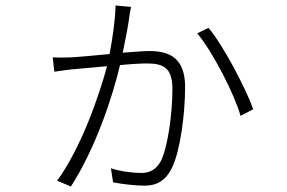

<svg xmlns="http://www.w3.org/2000/svg" viewBox="-20 -630 1040 696"><path d="M736 -529 695 -509C751 -442 829 -291 852 -210L898 -234C872 -308 789 -466 736 -529ZM171 -422 177 -370C193 -373 215 -375 235 -378L368 -390C341 -288 274 -93 187 25L237 46C328 -95 389 -283 415 -394C455 -398 491 -400 512 -400C572 -400 605 -385 605 -307C605 -218 588 -93 562 -44C542 -10 517 -3 491 -3C464 -3 420 -8 382 -20L390 31C422 37 468 43 504 43C546 43 580 27 604 -23C633 -83 651 -215 651 -315C651 -420 594 -445 521 -445C502 -445 466 -442 425 -439C436 -491 447 -550 449 -572C451 -582 452 -590 455 -605L399 -610C397 -551 388 -490 377 -434C320 -429 263 -423 235 -422C213 -421 192 -421 171 -422Z"/></svg>

Font: Noto Sans TC Light
Style: Regular
Weight: 300
Designer: Ryoko NISHIZUKA 西塚涼子 (kana, bopomofo & ideographs); Paul D. Hunt (Latin, Greek & Cyrillic); Sandoll Communications 산돌커뮤니
Foundry: Adobe
Version: Version 2.004;hotconv 1.0.118;makeotfexe 2.5.65603